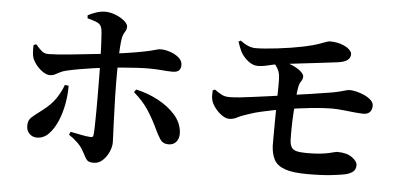

<svg xmlns="http://www.w3.org/2000/svg" viewBox="-53 -872 2106 1019"><g transform="rotate(5 1000.0 -363.0)"><path d="M477 39Q455 39 445.5 32Q436 25 429.5 11.5Q423 -2 410 -24Q400 -42 380 -61.5Q360 -81 334 -98L341 -114Q373 -108 400 -102.5Q427 -97 446 -96Q454 -95 458.5 -97.5Q463 -100 464 -110Q466 -130 466.5 -164.5Q467 -199 467.5 -240Q468 -281 467.5 -321Q467 -361 467 -393Q467 -415 466.5 -447.5Q466 -480 465 -516.5Q464 -553 462.5 -587Q461 -621 459 -646Q457 -671 454 -679Q448 -698 428.5 -706Q409 -714 378 -722L377 -738Q395 -748 420 -756.5Q445 -765 469 -765Q495 -765 523.5 -754Q552 -743 571.5 -726.5Q591 -710 591 -695Q591 -683 586.5 -675Q582 -667 577 -658.5Q572 -650 569 -636Q565 -614 563 -584Q561 -554 560 -520Q559 -486 559 -453Q559 -420 559 -393Q559 -362 560 -324.5Q561 -287 562.5 -249Q564 -211 565 -176.5Q566 -142 567.5 -116.5Q569 -91 569 -78Q569 -53 556.5 -25.5Q544 2 523.5 20.5Q503 39 477 39ZM165 -68Q141 -68 125 -84Q109 -100 109 -126Q109 -148 117.5 -160.5Q126 -173 143 -185.5Q160 -198 185 -218Q228 -251 251.5 -286Q275 -321 289 -359L309 -357Q310 -312 301 -261.5Q292 -211 273.5 -167.5Q255 -124 228 -96Q201 -68 165 -68ZM205 -404Q189 -404 170.5 -415.5Q152 -427 136 -445.5Q120 -464 111 -485Q106 -499 105 -520.5Q104 -542 105 -556L119 -561Q138 -538 153 -526Q168 -514 190 -515Q206 -515 236.5 -517Q267 -519 304.5 -523Q342 -527 380.5 -531Q419 -535 451 -538.5Q483 -542 503 -544Q595 -555 646 -564Q697 -573 722.5 -579Q748 -585 758.5 -588.5Q769 -592 780 -592Q803 -592 830 -583Q857 -574 876.5 -557.5Q896 -541 896 -518Q896 -498 885 -488.5Q874 -479 853 -479Q824 -479 795 -482Q766 -485 722 -485Q697 -485 661 -483Q625 -481 584.5 -477.5Q544 -474 503 -470Q468 -466 429.5 -460.5Q391 -455 354.5 -448.5Q318 -442 289 -435Q271 -431 257 -423.5Q243 -416 231 -410Q219 -404 205 -404ZM864 -93Q834 -93 819 -116Q804 -139 792 -165Q768 -217 738 -263.5Q708 -310 658 -353L668 -368Q729 -355 785 -325.5Q841 -296 878 -254.5Q915 -213 919 -161Q921 -131 906 -112Q891 -93 864 -93Z M1611 0Q1534 0 1492 -15Q1450 -30 1434 -60Q1418 -90 1416 -135Q1416 -161 1416 -200Q1416 -239 1416.5 -282.5Q1417 -326 1417.5 -368.5Q1418 -411 1418.5 -444.5Q1419 -478 1418 -494Q1417 -522 1406.5 -541.5Q1396 -561 1381 -577L1407 -588Q1447 -583 1478 -570Q1509 -557 1527 -541.5Q1545 -526 1545 -514Q1545 -500 1537 -489Q1529 -478 1525 -462Q1520 -438 1516.5 -398.5Q1513 -359 1510.5 -315.5Q1508 -272 1507.5 -233.5Q1507 -195 1508 -171Q1509 -150 1516.5 -136Q1524 -122 1543 -116.5Q1562 -111 1599 -111Q1641 -111 1669 -114Q1697 -117 1715 -121Q1733 -125 1743.5 -128Q1754 -131 1762 -131Q1811 -131 1839.5 -110.5Q1868 -90 1868 -69Q1868 -46 1853 -34.5Q1838 -23 1815 -17Q1793 -12 1741 -6Q1689 0 1611 0ZM1173 -256Q1156 -256 1137 -268.5Q1118 -281 1102 -300Q1086 -319 1078 -339Q1073 -353 1072.5 -367.5Q1072 -382 1073 -399L1085 -404Q1106 -389 1123 -380Q1140 -371 1164 -371Q1187 -371 1221 -374.5Q1255 -378 1294.5 -383.5Q1334 -389 1376 -394.5Q1418 -400 1457 -406Q1531 -416 1599.5 -426.5Q1668 -437 1705 -443Q1732 -448 1750 -453Q1768 -458 1779.5 -461Q1791 -464 1798 -464Q1812 -464 1833.5 -459Q1855 -454 1876 -444.5Q1897 -435 1911.5 -421.5Q1926 -408 1926 -392Q1926 -370 1915 -358Q1904 -346 1883 -345Q1863 -345 1833.5 -348Q1804 -351 1772 -354.5Q1740 -358 1711 -358Q1668 -358 1600 -351Q1532 -344 1462 -332Q1433 -328 1400.5 -321.5Q1368 -315 1337 -308Q1306 -301 1280 -292Q1238 -279 1216.5 -267.5Q1195 -256 1173 -256ZM1299 -549Q1272 -549 1246 -570.5Q1220 -592 1207 -617Q1201 -630 1196 -643Q1191 -656 1187 -669L1199 -675Q1221 -658 1242 -649.5Q1263 -641 1284 -642Q1304 -642 1333.5 -644.5Q1363 -647 1397.5 -651Q1432 -655 1466.5 -660.5Q1501 -666 1530 -672Q1592 -685 1626 -698.5Q1660 -712 1670 -712Q1704 -712 1730.5 -703Q1757 -694 1772.5 -680.5Q1788 -667 1788 -653Q1788 -637 1775 -624.5Q1762 -612 1726 -606Q1709 -604 1677.5 -600Q1646 -596 1607.5 -591.5Q1569 -587 1530.5 -582.5Q1492 -578 1459.5 -574Q1427 -570 1407 -567Q1383 -564 1353.5 -556.5Q1324 -549 1299 -549Z"/></g></svg>

Font: Noto Serif SC ExtraLight
Style: Bold
Weight: 700
Version: Version 2.002-H1;hotconv 1.1.0;makeotfexe 2.6.0